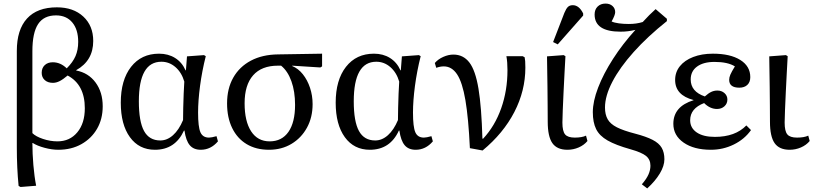

<svg xmlns="http://www.w3.org/2000/svg" viewBox="-20 -823 4545 1073"><path d="M95 222 84 216Q74 116 74 0V-538Q74 -657 131 -719.5Q188 -782 298 -782Q390 -782 445.5 -730.5Q501 -679 501 -594Q501 -484 406 -431V-429Q474 -416 514 -362Q554 -308 554 -229Q554 -158 522.5 -103.5Q491 -49 435 -17.5Q379 14 306 14Q270 14 229 3Q188 -8 163 -24H161Q161 35 166.5 99.5Q172 164 182 215ZM301 -33Q370 -33 412 -83.5Q454 -134 454 -218Q454 -350 358 -401Q332 -379 313 -369.5Q294 -360 276 -360Q247 -360 230 -375.5Q213 -391 213 -416Q213 -443 230 -459Q247 -475 275 -475Q318 -475 353 -441Q387 -475 402 -509.5Q417 -544 417 -589Q417 -658 384 -697.5Q351 -737 293 -737Q225 -737 193 -688.5Q161 -640 161 -537V-79Q180 -60 220.5 -46.5Q261 -33 301 -33Z M846 14Q757 14 706 -56.5Q655 -127 655 -249Q655 -376 712.5 -449.5Q770 -523 869 -523Q920 -523 958.5 -499Q997 -475 1017 -430H1019L1025 -508L1120 -515L1130 -509Q1109 -426 1098 -343Q1087 -260 1087 -194Q1087 -114 1100 -84Q1113 -54 1148 -54Q1162 -54 1190 -62L1198 -33Q1158 14 1102 14Q1062 14 1040.5 -11.5Q1019 -37 1011 -93H1008Q959 14 846 14ZM876 -38Q914 -38 947 -67.5Q980 -97 1003 -152Q1003 -181 1004 -221Q1005 -261 1006.5 -300Q1008 -339 1010 -367Q995 -418 960.5 -448Q926 -478 882 -478Q756 -478 756 -257Q756 -144 785 -91Q814 -38 876 -38Z M1483 14Q1411 14 1358.5 -17.5Q1306 -49 1277.5 -107.5Q1249 -166 1249 -245Q1249 -328 1283.5 -389Q1318 -450 1382 -484Q1446 -518 1534 -519L1780 -523V-452L1770 -446L1613 -456V-454Q1647 -440 1672.5 -408Q1698 -376 1712.5 -332.5Q1727 -289 1727 -241Q1727 -167 1695.5 -109.5Q1664 -52 1609 -19Q1554 14 1483 14ZM1487 -33Q1555 -33 1592 -86Q1629 -139 1629 -237Q1629 -312 1608.5 -369Q1588 -426 1551 -456H1533Q1442 -456 1394.5 -402Q1347 -348 1347 -246Q1347 -145 1383.5 -89Q1420 -33 1487 -33Z M2047 14Q1958 14 1907 -56.5Q1856 -127 1856 -249Q1856 -376 1913.5 -449.5Q1971 -523 2070 -523Q2121 -523 2159.5 -499Q2198 -475 2218 -430H2220L2226 -508L2321 -515L2331 -509Q2310 -426 2299 -343Q2288 -260 2288 -194Q2288 -114 2301 -84Q2314 -54 2349 -54Q2363 -54 2391 -62L2399 -33Q2359 14 2303 14Q2263 14 2241.5 -11.5Q2220 -37 2212 -93H2209Q2160 14 2047 14ZM2077 -38Q2115 -38 2148 -67.5Q2181 -97 2204 -152Q2204 -181 2205 -221Q2206 -261 2207.5 -300Q2209 -339 2211 -367Q2196 -418 2161.5 -448Q2127 -478 2083 -478Q1957 -478 1957 -257Q1957 -144 1986 -91Q2015 -38 2077 -38Z M2677 18 2606 5Q2598 -163 2581 -263Q2564 -363 2534.5 -407.5Q2505 -452 2460 -452Q2440 -452 2418 -444L2410 -471Q2428 -492 2457 -505Q2486 -518 2514 -518Q2569 -518 2603 -474Q2637 -430 2654 -327.5Q2671 -225 2676 -48H2680Q2746 -119 2781 -218Q2816 -317 2816 -431Q2816 -477 2810 -509H2901L2912 -503Q2914 -494 2915 -481Q2916 -468 2916 -445Q2916 -316 2854.5 -197Q2793 -78 2677 18Z M3151 14Q3093 14 3067 -23Q3041 -60 3041 -143Q3041 -181 3040.5 -233Q3040 -285 3039.5 -339.5Q3039 -394 3038 -439Q3037 -484 3037 -508L3130 -515L3140 -509Q3138 -471 3135 -417.5Q3132 -364 3129.5 -308.5Q3127 -253 3125 -207Q3123 -161 3123 -138Q3123 -90 3138 -72Q3153 -54 3192 -54Q3232 -54 3255 -65L3263 -35Q3244 -12 3214 1Q3184 14 3151 14ZM3097 -575 3071 -588 3134 -751Q3144 -775 3154 -784.5Q3164 -794 3181 -794Q3216 -794 3239 -748V-736Z M3597 230 3567 207Q3593 177 3604 152Q3615 127 3615 103Q3615 69 3591 49Q3567 29 3503 11Q3421 -12 3375.5 -38Q3330 -64 3311.5 -101.5Q3293 -139 3293 -196Q3293 -256 3322.5 -333Q3352 -410 3406 -494Q3460 -578 3531 -656Q3509 -651 3490 -648.5Q3471 -646 3448 -646Q3303 -646 3303 -742Q3303 -770 3320 -786.5Q3337 -803 3364 -803Q3388 -803 3403 -789.5Q3418 -776 3418 -755Q3418 -739 3398 -703Q3413 -696 3438.5 -692.5Q3464 -689 3494 -689Q3537 -689 3572 -700Q3592 -722 3608.5 -738.5Q3625 -755 3644 -772L3707 -718V-705Q3599 -619 3521.5 -532.5Q3444 -446 3402.5 -366.5Q3361 -287 3361 -222Q3361 -183 3376 -156.5Q3391 -130 3427.5 -111.5Q3464 -93 3530 -76Q3591 -60 3627 -41.5Q3663 -23 3678 3Q3693 29 3693 67Q3693 104 3667.5 146.5Q3642 189 3597 230Z M3953 14Q3858 14 3800.5 -26Q3743 -66 3743 -131Q3743 -228 3856 -263V-264Q3753 -291 3753 -376Q3753 -420 3779.5 -453Q3806 -486 3854 -504.5Q3902 -523 3964 -523Q4061 -523 4117 -488Q4173 -453 4173 -392Q4173 -364 4156.5 -348.5Q4140 -333 4112 -333Q4055 -333 4055 -377Q4055 -390 4061.5 -405.5Q4068 -421 4087 -452Q4047 -477 3973 -477Q3911 -477 3875.5 -451Q3840 -425 3840 -379Q3840 -311 3919 -284Q3939 -302 3955 -309.5Q3971 -317 3989 -317Q4013 -317 4029 -302.5Q4045 -288 4045 -267Q4045 -244 4028.5 -229Q4012 -214 3987 -214Q3948 -214 3915 -247Q3837 -217 3837 -151Q3837 -108 3873.5 -83Q3910 -58 3975 -58Q4089 -58 4151 -122L4177 -96Q4141 -45 4081 -15.5Q4021 14 3953 14Z M4393 14Q4335 14 4309 -23Q4283 -60 4283 -143Q4283 -181 4282.5 -233Q4282 -285 4281.5 -339.5Q4281 -394 4280 -439Q4279 -484 4279 -508L4372 -515L4382 -509Q4380 -471 4377 -417.5Q4374 -364 4371.5 -308.5Q4369 -253 4367 -207Q4365 -161 4365 -138Q4365 -90 4380 -72Q4395 -54 4434 -54Q4474 -54 4497 -65L4505 -35Q4486 -12 4456 1Q4426 14 4393 14Z"/></svg>

Font: Literata 36pt
Style: Regular
Weight: 400
Designer: Latin by Veronika Burian and Jose Scaglione. Greek by Irene Vlachou. Cyrillic by Vera Evstafieva.
Foundry: TypeTogether
Version: Version 3.002